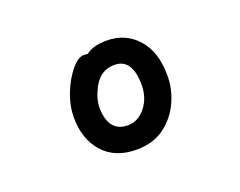

<svg xmlns="http://www.w3.org/2000/svg" viewBox="-60 -856 621 497"><g transform="rotate(-20 250.0 -608.0)"><path d="M244 -462Q185 -462 152 -499Q119 -536 119 -596Q119 -627 131.5 -659.5Q144 -692 163 -715.5Q182 -739 198 -739Q208 -739 209 -738Q228 -754 267 -754Q318 -754 351 -717.5Q384 -681 384 -615Q384 -578 368 -543Q352 -508 321 -485Q290 -462 244 -462ZM244 -529Q273 -529 293 -554.5Q313 -580 313 -615Q313 -688 264 -688Q220 -688 200 -639Q190 -617 190 -595Q192 -529 244 -529Z"/></g></svg>

Font: LXGW WenKai Mono TC
Style: Bold
Weight: 700
Designer: LXGW / Fontworks Inc.
Foundry: LXGW / Fontworks Inc.
Version: Version 1.330